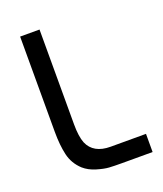

<svg xmlns="http://www.w3.org/2000/svg" viewBox="-131 -787 744 874"><g transform="rotate(-20 241.0 -350.0)"><path d="M457 -88V0H311Q270 0 246.5 -1.5Q223 -3 188 -13.5Q153 -24 129 -45Q92 -79 81 -126.5Q70 -174 70 -238V-700H164V-240Q164 -182 177 -149Q203 -88 286 -88Z"/></g></svg>

Font: Baumans
Style: Regular
Weight: 400
Designer: Henadij Zarechnjuk
Foundry: Cyreal (www.cyreal.org)
Version: Version 001.002